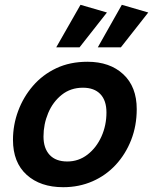

<svg xmlns="http://www.w3.org/2000/svg" viewBox="-20 -770 637 799"><path d="M344 -513Q437 -513 493 -461Q549 -409 549 -316Q549 -247 526 -188Q503 -129 462 -84.5Q421 -40 365 -15.5Q309 9 243 9Q148 9 91 -42.5Q34 -94 34 -188Q34 -250 55.5 -308Q77 -366 117 -412.5Q157 -459 214 -486Q271 -513 344 -513ZM260 -98Q307 -98 344 -126.5Q381 -155 402 -201.5Q423 -248 423 -302Q423 -352 397.5 -378.5Q372 -405 325 -405Q274 -405 237 -375.5Q200 -346 180.5 -299.5Q161 -253 161 -202Q161 -153 186.5 -125.5Q212 -98 260 -98ZM483 -573H387L487 -750L597 -718ZM311 -573H214L315 -750L425 -718Z"/></svg>

Font: Livvic SemiBold
Style: Italic
Weight: 600
Italic angle: -10°
Designer: Jacques Le Bailly, Baron von Fonthausen
Version: Version 1.001; ttfautohint (v1.8.2)